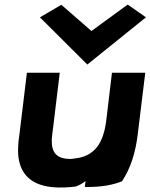

<svg xmlns="http://www.w3.org/2000/svg" viewBox="-20 -802 660 842"><path d="M98 -483 64 -203C62 -190 60 -176 60 -164C52 -56 102 10 213 19C245 22 280 20 312 16C329 10 342 2 355 -8L352 18H364C428 18 475 9 515 -7C552 -63 574 -130 584 -213L617 -483H471L446 -274C434 -177 397 -116 307 -107C301 -106 295 -105 289 -105C228 -105 205 -133 207 -191C208 -208 211 -225 213 -243L242 -483ZM155 -726 363 -519 620 -726 540 -782 381 -666 249 -781Z"/></svg>

Font: Bluebird
Style: SfBdExtObl
Weight: 700
Designer: Jasper
Foundry: Cannot Into Space Fonts
Version: Version 0.98